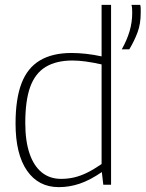

<svg xmlns="http://www.w3.org/2000/svg" viewBox="-20 -760 600 790"><path d="M405 0 399 -52Q351 -19 308.5 -4.5Q266 10 222 10Q138 10 91 -58Q44 -126 44 -252Q44 -353 68.5 -417Q93 -481 144.5 -511.5Q196 -542 274 -542Q303 -542 334.5 -538.5Q366 -535 398 -528V-740H437V0ZM398 -85V-495Q362 -503 332.5 -507Q303 -511 278 -511Q212 -511 168.5 -485Q125 -459 104.5 -403Q84 -347 84 -254Q84 -180 101.5 -128.5Q119 -77 152 -50.5Q185 -24 231 -24Q259 -24 285 -30Q311 -36 338.5 -49.5Q366 -63 398 -85ZM481 -557Q502 -594 513 -631Q524 -668 524 -707Q524 -716 523.5 -724.5Q523 -733 521 -740H557Q559 -732 559 -724Q559 -716 559 -707Q559 -662 546 -627Q533 -592 512 -557Z"/></svg>

Font: Georama ExtraLight
Style: Regular
Weight: 250
Version: Version 1.001